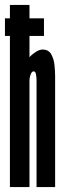

<svg xmlns="http://www.w3.org/2000/svg" viewBox="-20 -755 258 775"><path d="M0 -610V-681H157.5V-610ZM20 0V-735H99V-524Q107 -534 123 -544.5Q139 -555 151.5 -555Q176.5 -555 187.2 -535.2Q198 -515.5 200.2 -490Q202.5 -464.5 202.5 -448V0H127.5V-431Q127.5 -440 125.5 -453.5Q123.5 -467 116 -467Q108 -467 103.5 -454Q99 -441 99 -431V0Z"/></svg>

Font: League Gothic Condensed
Style: Regular
Weight: 400
Width: 3
Designer: The League of Moveable Type
Version: Version 2.001